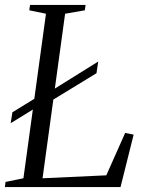

<svg xmlns="http://www.w3.org/2000/svg" viewBox="-30 -763 595 783"><path d="M-10 0 -7.5 -21 65.5 -36 157.5 -707 89.5 -721 92.5 -743H319L316 -721L235.5 -707L143.5 -36L403.5 -48L480.5 -221L515 -214L461.5 0ZM13.5 -260.5 20.5 -305 141.5 -379.5 159.5 -380.5 370.5 -512 363.5 -464.5 155 -337H137.5Z"/></svg>

Font: Merriweather 120pt Light
Style: Italic
Weight: 300
Italic angle: -7.8°
Version: Version 2.101